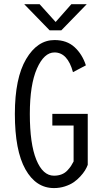

<svg xmlns="http://www.w3.org/2000/svg" viewBox="-20 -900 490 930"><path d="M400 -879.5 277 -753H220.5L97.5 -879.5H172L249.5 -793.5L325.5 -879.5ZM405 -348.5V-101.5Q400 -88 391.5 -74.2Q383 -60.5 368.5 -44.8Q354 -29 336.5 -17Q319 -5 294 3Q269 11 241.5 11Q154 11 103 -80Q52 -171 52 -348Q52 -521.5 106.5 -613.8Q161 -706 244 -706Q303.5 -706 341 -671.8Q378.5 -637.5 396 -583.5L333.5 -550.5Q307.5 -646 244 -646Q193.5 -646 159 -568Q124.5 -490 124.5 -348Q124.5 -203 156 -126Q187.5 -49 241.5 -49Q262 -49 278.5 -55.5Q295 -62 306.5 -74.5Q318 -87 323.8 -95.8Q329.5 -104.5 336.5 -118V-292H233.5V-348.5Z"/></svg>

Font: League Mono Condensed Light
Style: Regular
Weight: 300
Width: 1
Designer: Tyler Finck
Foundry: The League of Moveable Type / Tyler Finck
Version: Version 2.210